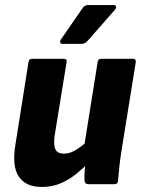

<svg xmlns="http://www.w3.org/2000/svg" viewBox="-20 -730 558 761"><path d="M146 11Q82 11 54.5 -30Q27 -71 41 -156L93 -484Q95 -497 107 -497H231Q247 -497 244 -484L196 -189Q192 -152 200.5 -136.5Q209 -121 233 -121Q258 -121 284.5 -138Q311 -155 337 -180L335 -89Q311 -64 282.5 -41Q254 -18 220.5 -3.5Q187 11 146 11ZM329 0Q317 0 315 -14Q314 -31 315.5 -50.5Q317 -70 319 -90L313 -146L367 -484Q369 -497 381 -497H506Q520 -497 518 -483L461 -129Q456 -97 453 -68.5Q450 -40 448 -14Q447 0 434 0ZM228 -556Q221 -556 219 -561Q217 -566 221 -573L306 -696Q315 -710 328 -710H431Q438 -710 440 -704.5Q442 -699 437 -693L329 -570Q317 -556 303 -556Z"/></svg>

Font: Sofia Sans Semi Condensed Black
Style: Italic
Weight: 900
Italic angle: -9°
Version: Version 4.100